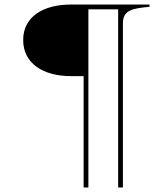

<svg xmlns="http://www.w3.org/2000/svg" viewBox="-20 -720 723 845"><path d="M638 -700H348C333 -700 304 -700 295 -700H292C171 -700 82 -647 82 -544C82 -440 171 -385 292 -385H348V105H369V-679H500V105H521V-618C521 -675 562 -683 638 -690Z"/></svg>

Font: Sprat Light
Style: Regular
Weight: 300
Designer: Ethan Nakache
Foundry: Collletttivo
Version: Version 2.000;Glyphs 3.2 (3217)